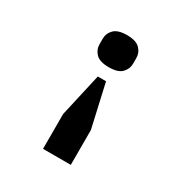

<svg xmlns="http://www.w3.org/2000/svg" viewBox="-165 -658 929 970"><g transform="rotate(30 300.0 -173.0)"><path d="M300 -341Q247 -341 224.5 -364Q202 -387 202 -418V-450Q202 -482 224.5 -505Q247 -528 300 -528Q353 -528 375.5 -505Q398 -482 398 -450V-418Q398 -387 375.5 -364Q353 -341 300 -341ZM219 182V-21L276 -273H324L381 -21V182Z"/></g></svg>

Font: Lilex Nerd Font
Style: Bold
Weight: 700
Designer: Mike Abbink, Paul van der Laan, Pieter van Rosmalen, Mikhael Khrustik
Foundry: Mikhael Khrustik
Version: Version 2.400; ttfautohint (v1.8.4.7-5d5b);Nerd Fonts 3.3.0